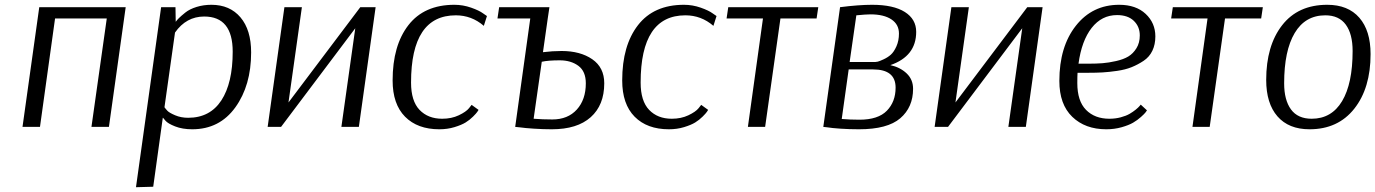

<svg xmlns="http://www.w3.org/2000/svg" viewBox="-20 -530 5745 802"><path d="M435 0H362L426 -453H210L147 0H74L144 -500H505Z M653 -500H713L714 -439Q719 -446 727.5 -454.5Q736 -463 754 -477.5Q772 -492 801 -501Q830 -510 863 -510Q940 -510 984.5 -457.5Q1029 -405 1029 -311Q1029 -173 963 -81.5Q897 10 783 10Q742 10 711.5 -2Q681 -14 671 -26L661 -38H660L620 250L548 252ZM833 -461Q758 -461 711 -394L667 -82Q672 -75 679.5 -67Q687 -59 711.5 -48.5Q736 -38 766 -38Q857 -38 904.5 -110.5Q952 -183 952 -314Q952 -461 833 -461Z M1549 -500 1479 0H1406L1464 -412L1154 0H1098L1168 -500H1241L1185 -102L1485 -500Z M2001 -422Q1950 -466 1884 -466Q1697 -466 1697 -185Q1697 -108 1732.5 -71Q1768 -34 1827 -34Q1866 -34 1896.5 -48.5Q1927 -63 1939 -78L1950 -92L1979 -71Q1977 -68 1973.5 -62.5Q1970 -57 1956 -43Q1942 -29 1925 -18.5Q1908 -8 1878.5 1Q1849 10 1815 10Q1724 10 1672 -42.5Q1620 -95 1620 -194Q1620 -340 1686 -425Q1752 -510 1878 -510Q1914 -510 1948 -498Q1982 -486 1998 -474L2014 -463Z M2268 -453 2248 -312Q2288 -317 2326 -317Q2404 -317 2454 -282.5Q2504 -248 2504 -182Q2504 -91 2447.5 -40.5Q2391 10 2285 10Q2249 10 2210.5 7.5Q2172 5 2152 2L2132 0L2195 -453H2058L2065 -500H2275ZM2318 -278Q2270 -278 2243 -272L2209 -34Q2246 -31 2287 -31Q2352 -31 2389.5 -72.5Q2427 -114 2427 -182Q2427 -232 2396 -255Q2365 -278 2318 -278Z M2960 -422Q2909 -466 2843 -466Q2656 -466 2656 -185Q2656 -108 2691.5 -71Q2727 -34 2786 -34Q2825 -34 2855.5 -48.5Q2886 -63 2898 -78L2909 -92L2938 -71Q2936 -68 2932.5 -62.5Q2929 -57 2915 -43Q2901 -29 2884 -18.5Q2867 -8 2837.5 1Q2808 10 2774 10Q2683 10 2631 -42.5Q2579 -95 2579 -194Q2579 -340 2645 -425Q2711 -510 2837 -510Q2873 -510 2907 -498Q2941 -486 2957 -474L2973 -463Z M3240 -453 3176 0H3104L3167 -453H3015L3022 -500H3398L3391 -453Z M3568 10Q3528 10 3491 7.5Q3454 5 3437 2L3419 0L3489 -500Q3567 -510 3623 -510Q3712 -510 3759.5 -480Q3807 -450 3807 -397Q3807 -295 3699 -258Q3740 -249 3767 -223.5Q3794 -198 3794 -159Q3794 -82 3740.5 -36Q3687 10 3568 10ZM3636 -271Q3640 -271 3646.5 -272.5Q3653 -274 3670.5 -282Q3688 -290 3701 -301.5Q3714 -313 3724.5 -336.5Q3735 -360 3735 -390Q3735 -428 3703.5 -449Q3672 -470 3616 -470Q3597 -470 3557 -466L3529 -271ZM3525 -240 3496 -33Q3531 -30 3570 -30Q3648 -30 3684.5 -67.5Q3721 -105 3721 -164Q3721 -240 3627 -240Z M4335 -500 4265 0H4192L4250 -412L3940 0H3884L3954 -500H4027L3971 -102L4271 -500Z M4771 -69Q4769 -66 4765 -60.5Q4761 -55 4746 -41.5Q4731 -28 4713 -17.5Q4695 -7 4665 1.5Q4635 10 4601 10Q4513 10 4459 -42Q4405 -94 4405 -192Q4405 -335 4474 -422.5Q4543 -510 4655 -510Q4725 -510 4765.5 -472Q4806 -434 4806 -378Q4806 -344 4793.5 -318Q4781 -292 4757 -276Q4733 -260 4707 -249.5Q4681 -239 4646.5 -234Q4612 -229 4585.5 -227.5Q4559 -226 4526 -226H4481Q4480 -212 4480 -183Q4480 -108 4516.5 -71Q4553 -34 4614 -34Q4639 -34 4661.5 -40Q4684 -46 4698.5 -54.5Q4713 -63 4724 -72Q4735 -81 4740 -87L4745 -93ZM4646 -467Q4582 -467 4540 -413.5Q4498 -360 4485 -264H4528Q4560 -264 4585.5 -266Q4611 -268 4642 -275Q4673 -282 4693 -294Q4713 -306 4727 -328.5Q4741 -351 4741 -382Q4741 -419 4716 -443Q4691 -467 4646 -467Z M5097 -453 5033 0H4961L5024 -453H4872L4879 -500H5255L5248 -453Z M5705 -304Q5705 -162 5637 -76Q5569 10 5450 10Q5363 10 5316 -44Q5269 -98 5269 -196Q5269 -339 5335.5 -424.5Q5402 -510 5524 -510Q5611 -510 5658 -456Q5705 -402 5705 -304ZM5516 -466Q5432 -466 5388 -392Q5344 -318 5344 -182Q5344 -112 5372.5 -73Q5401 -34 5459 -34Q5542 -34 5586 -107.5Q5630 -181 5630 -317Q5630 -388 5601.5 -427Q5573 -466 5516 -466Z"/></svg>

Font: Arsenal
Style: Italic
Weight: 400
Italic angle: -9.10001°
Designer: Andrij Shevchenko
Foundry: Stairsfor
Version: Version 2.001;PS 002.001;hotconv 1.0.88;makeotf.lib2.5.64775